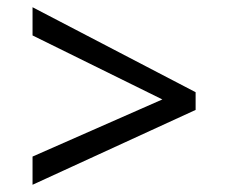

<svg xmlns="http://www.w3.org/2000/svg" viewBox="-20 -588 632 531"><path d="M70 -155 429 -313 70 -490V-568L521 -333V-284L70 -77Z"/></svg>

Font: uhindi25
Style: Book
Weight: 400
Designer: Jelle Bosma - Monotype Design Team
Foundry: Monotype Imaging Inc.
Version: Version 2.003